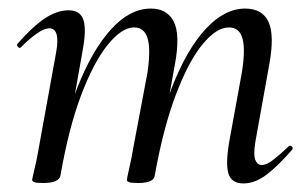

<svg xmlns="http://www.w3.org/2000/svg" viewBox="-20 -419 719 448"><path d="M548 9Q520 9 513 -14Q506 -37 515 -89L544 -248Q553 -302 546 -328.5Q539 -355 514 -355Q485 -355 452.5 -315.5Q420 -276 390.5 -198.5Q361 -121 341 -9L327 -10Q347 -128 381.5 -216Q416 -304 460 -351.5Q504 -399 552 -399Q592 -399 606.5 -368Q621 -337 608 -267L576 -89Q571 -59 575.5 -46.5Q580 -34 591 -34Q602 -34 617.5 -46Q633 -58 653 -77Q657 -81 661 -77Q665 -73 661 -69Q629 -32 602 -11.5Q575 9 548 9ZM81 8Q65 8 60 6Q55 4 55 1Q55 -2 60.5 -24.5Q66 -47 70 -71L111 -297Q121 -353 95 -353Q84 -353 67 -341.5Q50 -330 29 -309Q26 -305 22 -309.5Q18 -314 21 -317Q56 -357 84.5 -376Q113 -395 140 -395Q167 -395 174.5 -373Q182 -351 173 -302L121 -9Q117 8 81 8ZM302 8Q286 8 281 6Q276 4 276 1Q276 -2 281.5 -26Q287 -50 291 -74L324 -249Q332 -303 324.5 -329Q317 -355 293 -355Q264 -355 231 -314Q198 -273 169 -196Q140 -119 121 -9L106 -10Q126 -127 160.5 -214.5Q195 -302 239 -350.5Q283 -399 332 -399Q370 -399 385.5 -368.5Q401 -338 388 -268L341 -9Q339 8 302 8Z"/></svg>

Font: Cormorant Light Medium
Style: Italic
Weight: 500
Italic angle: -10°
Version: Version 4.000